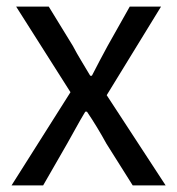

<svg xmlns="http://www.w3.org/2000/svg" viewBox="-20 -563 538 583"><path d="M15 0H111L184 -127C203 -160 220 -193 239 -224H244C265 -193 285 -160 303 -127L383 0H483L304 -274L469 -543H374L307 -424C290 -393 275 -364 259 -333H254C236 -364 217 -393 201 -424L128 -543H29L194 -283Z"/></svg>

Font: Noto Sans CJK HK
Style: Regular
Weight: 400
Designer: Ryoko NISHIZUKA 西塚涼子 (kana, bopomofo & ideographs); Paul D. Hunt (Latin, Greek & Cyrillic); Sandoll Communications 산돌커뮤니
Foundry: Adobe
Version: Version 2.004;hotconv 1.0.118;makeotfexe 2.5.65603